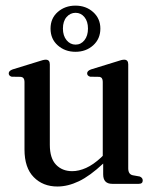

<svg xmlns="http://www.w3.org/2000/svg" viewBox="-20 -653 538 682"><path d="M67 -122V-362.5Q67 -378 54.5 -380L21.5 -380.5Q11 -383.5 11 -392.5Q11 -401.5 25 -406.5L117.5 -435Q134.5 -441 142.5 -441Q157 -441 157 -424.5V-138.5Q157 -91 179 -68Q201 -45 236.5 -45Q260 -45 285.8 -56.5Q311.5 -68 339 -93.5L345 -99.5V-362.5Q345 -378 333.5 -380L300.5 -380.5Q289.5 -383.5 289.5 -392.5Q289.5 -401.5 303.5 -406.5L396 -435Q412.5 -441 421 -441Q435.5 -441 435.5 -424.5V-55Q435.5 -34 451.5 -30.5L476.5 -26Q487 -21.5 487 -12Q487 0 473 0H378.5Q346.5 0 346.5 -33.5V-72Q299.5 -28 260.2 -9.2Q221 9.5 184 9.5Q132.5 9.5 99.8 -23.8Q67 -57 67 -122ZM248 -469Q211 -469 185.2 -491.8Q159.5 -514.5 159.5 -551.5Q159.5 -588 185.2 -610.5Q211 -633 248 -633Q285.5 -633 311 -610Q336.5 -587 336.5 -551.5Q336.5 -515 311 -492Q285.5 -469 248 -469ZM248.5 -607.5Q229.5 -607.5 216.5 -592.5Q203.5 -577.5 203.5 -551.5Q203.5 -526 216.5 -510.2Q229.5 -494.5 248.5 -494.5Q267.5 -494.5 280 -510.2Q292.5 -526 292.5 -551.5Q292.5 -577 280 -592.2Q267.5 -607.5 248.5 -607.5Z"/></svg>

Font: Fraunces 144pt S050
Style: Regular
Weight: 400
Version: Version 1.000; ttfautohint (v1.8.3)